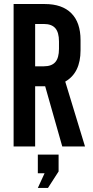

<svg xmlns="http://www.w3.org/2000/svg" viewBox="-20 -720 458 944"><path d="M286.1 0 202.1 -295.9H152.8V0H46.9V-700.2H200.2Q285.6 -700.2 330.8 -654.8Q376 -609.4 376 -522.9V-473.1Q376 -361.8 300.8 -318.8L397.9 0ZM152.8 -602.1V-394H195.8Q233.9 -394 252 -414.8Q270 -435.5 270 -480V-516.1Q270 -560.5 252 -581.3Q233.9 -602.1 195.8 -602.1ZM268.1 123 215.8 204.1H166L199.2 131.8H166V40H268.1Z"/></svg>

Font: BaseOne
Style: Regular
Weight: 400
Designer: Domenico Catapano
Foundry: Design by Basse
Version: Version 1.000;PS 001.001;hotconv 1.0.56